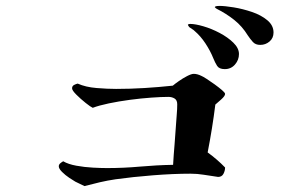

<svg xmlns="http://www.w3.org/2000/svg" viewBox="-20 -766 1040 650"><path d="M742 -199Q742 -188 736.5 -177.5Q731 -167 718 -167Q717 -167 715.5 -167.5Q714 -168 712 -168Q690 -171 669 -174.5Q648 -178 625 -178Q567 -178 497.5 -172.5Q428 -167 371 -159Q344 -155 318 -149Q292 -143 266 -136Q258 -140 250.5 -143.5Q243 -147 235 -151Q228 -155 214.5 -164Q201 -173 190 -184Q179 -195 179 -203Q179 -209 184.5 -213.5Q190 -218 194 -220Q211 -210 238.5 -205Q266 -200 294.5 -198.5Q323 -197 342 -197Q398 -197 454 -202Q510 -207 566 -208Q568 -243 571 -277.5Q574 -312 576 -346Q577 -363 578.5 -380Q580 -397 580 -413Q580 -427 571 -432.5Q562 -438 550 -438Q527 -438 492 -435.5Q457 -433 419.5 -428Q382 -423 348.5 -416Q315 -409 294 -401Q287 -404 270 -417.5Q253 -431 238.5 -445.5Q224 -460 224 -467Q224 -475 231 -478.5Q238 -482 243 -483Q270 -471 307 -468Q344 -465 373 -465Q421 -465 469.5 -468Q518 -471 565 -476Q572 -482 585.5 -491.5Q599 -501 613.5 -508.5Q628 -516 636 -516Q648 -516 662 -509Q667 -507 679.5 -499Q692 -491 706.5 -480.5Q721 -470 731.5 -461Q742 -452 742 -448Q742 -441 728.5 -429Q715 -417 709 -412Q704 -372 697.5 -331.5Q691 -291 683 -250Q716 -226 742 -199ZM789 -583Q789 -563 775.5 -547.5Q762 -532 741 -532Q722 -532 715 -543Q708 -554 702 -569Q692 -594 675.5 -619Q659 -644 639 -661Q635 -665 630.5 -667.5Q626 -670 621 -674Q620 -675 618 -678Q616 -681 616 -682Q617 -684 620 -684.5Q623 -685 624 -685Q641 -685 668.5 -677Q696 -669 723.5 -654.5Q751 -640 770 -621.5Q789 -603 789 -583ZM906 -656Q906 -637 892.5 -625.5Q879 -614 861 -614Q845 -614 836 -624Q827 -634 819 -646Q800 -677 773 -698.5Q746 -720 714 -736Q710 -738 707 -742Q709 -745 714.5 -745.5Q720 -746 723 -746Q741 -746 771.5 -741Q802 -736 833 -725.5Q864 -715 885 -697.5Q906 -680 906 -656Z"/></svg>

Font: Kaisei HarunoUmi Medium
Style: Regular
Weight: 500
Designer: Font-Kai, 金井和夫
Foundry: KAZUO KANAI
Version: Version 5.003